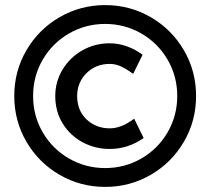

<svg xmlns="http://www.w3.org/2000/svg" viewBox="-20 -727 826 754"><path d="M36 -350Q36 -448 84 -530Q132 -612 214 -659.5Q296 -707 393 -707Q490 -707 572 -659.5Q654 -612 702 -530Q750 -448 750 -350Q750 -252 702 -170Q654 -88 572 -40.5Q490 7 393 7Q296 7 214 -40.5Q132 -88 84 -170Q36 -252 36 -350ZM676 -350Q676 -428 638 -493Q600 -558 535 -595.5Q470 -633 393 -633Q316 -633 251 -595.5Q186 -558 148 -493Q110 -428 110 -350Q110 -272 148 -207Q186 -142 251 -104.5Q316 -67 393 -67Q470 -67 535 -104.5Q600 -142 638 -207Q676 -272 676 -350ZM197 -350Q197 -406 225.5 -453.5Q254 -501 303 -529Q352 -557 411 -557Q445 -557 478.5 -545Q512 -533 540 -512L503 -437Q478 -455 456.5 -465.5Q435 -476 411 -476Q356 -476 319.5 -439.5Q283 -403 283 -350Q283 -293 320 -258Q357 -223 411 -223Q457 -223 507 -261L544 -185Q483 -142 411 -142Q354 -142 305 -168Q256 -194 226.5 -241.5Q197 -289 197 -350Z"/></svg>

Font: Lexend
Style: Regular
Weight: 400
Designer: Thomas Jockin
Foundry: Lexend
Version: Version 1.000